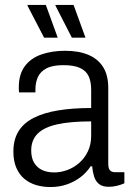

<svg xmlns="http://www.w3.org/2000/svg" viewBox="-20 -743 527 775"><path d="M183 12Q153 12 126 4Q99 -4 78.5 -21Q58 -38 46 -65.5Q34 -93 34 -131Q34 -180 55 -213.5Q76 -247 116.5 -267.5Q157 -288 215.5 -297.5Q274 -307 348 -307V-381Q348 -413 338 -435Q328 -457 303.5 -468.5Q279 -480 236 -480Q191 -480 166.5 -466.5Q142 -453 132.5 -431Q123 -409 123 -383V-370H57Q56 -374 56 -379Q56 -384 56 -391Q56 -443 80 -475.5Q104 -508 146.5 -523Q189 -538 243 -538Q298 -538 337 -521.5Q376 -505 396.5 -472Q417 -439 417 -388V-82Q417 -63 424 -55.5Q431 -48 443 -48H482V-3Q468 3 452 7Q436 11 419 11Q394 11 380 0Q366 -11 360 -30Q354 -49 352 -72H346Q329 -46 304.5 -27.5Q280 -9 249.5 1.5Q219 12 183 12ZM199 -47Q226 -47 252.5 -57Q279 -67 300.5 -86Q322 -105 335 -132.5Q348 -160 348 -194V-253Q264 -253 210.5 -241Q157 -229 131.5 -203Q106 -177 106 -136Q106 -105 118 -85.5Q130 -66 150.5 -56.5Q171 -47 199 -47ZM270 -591 204 -720V-723H277L325 -591ZM158 -591 91 -720 92 -723H165L213 -591Z"/></svg>

Font: Archivo SemiCondensed Light
Style: Regular
Weight: 300
Width: 4
Designer: Hector Gatti
Foundry: Omnibus-Type
Version: Version 2.001